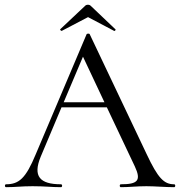

<svg xmlns="http://www.w3.org/2000/svg" viewBox="-24 -776 746 796"><path d="M232 -648 341 -705 449 -648C452 -646 458 -653 454 -655L352 -752C346 -758 335 -758 329 -752L226 -655C223 -653 230 -647 232 -648ZM698 -12C656 -12 631 -37 584 -137L348 -634C347 -638 336 -637 335 -634L124 -136C83 -37 55 -12 1 -12C-5 -12 -5 0 1 0C42 0 63 -4 111 -4C163 -4 189 0 229 0C235 0 235 -12 229 -12C141 -12 111 -45 145 -127L231 -331H419L535 -86C562 -28 548 -12 477 -12C471 -12 471 0 477 0C514 0 541 -4 583 -4C619 -4 661 0 698 0C704 0 704 -12 698 -12ZM240 -352 320 -541 409 -352Z"/></svg>

Font: Cormorant SC
Style: Regular
Weight: 400
Designer: Christian Thalmann (Catharsis Fonts)
Version: Version 1.000;PS 001.000;hotconv 1.0.70;makeotf.lib2.5.58329